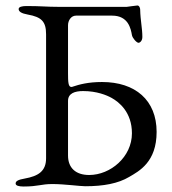

<svg xmlns="http://www.w3.org/2000/svg" viewBox="-20 -675 627 700"><path d="M66 5C120 5 129 -4 171 -4C215 -4 271 4 291 4C357 4 411 -6 451 -30C487 -51 551 -84 551 -194C551 -310 473 -376 352 -376C301 -376 269 -367 245 -359C243 -358 242 -358 240 -358C229 -358 228 -376 228 -408V-583C228 -600 239 -618 257 -618H389C448 -618 457 -570 461 -547C463 -536 478 -519 485 -519C490 -519 499 -526 499 -540C499 -573 492 -598 491 -641C491 -645 488 -655 481 -655C475 -655 445 -650 442 -650H194C148 -650 131 -653 77 -653C60 -653 48 -650 48 -642C48 -633 58 -626 81 -622C131 -613 148 -597 148 -550V-98C148 -51 120 -33 70 -24C47 -20 37 -15 37 -6C37 2 49 5 66 5ZM305 -37C256 -37 228 -63 228 -108V-307C228 -335 253 -343 283 -343C333 -343 369 -328 387 -318C414 -303 461 -266 461 -189C461 -103 383 -37 305 -37Z"/></svg>

Font: Garamond-Math
Style: Regular
Weight: 400
Version: Version 2019-08-16